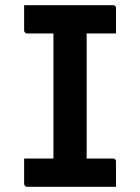

<svg xmlns="http://www.w3.org/2000/svg" viewBox="-20 -720 540 740"><path d="M314 -66H182L186 -102Q186 -119 186 -140Q186 -161 186 -178Q186 -235 186 -292Q186 -349 186 -405.5Q186 -462 186 -519.5Q186 -577 186 -634H319L314 -598Q314 -582 314 -562.5Q314 -543 314 -526Q314 -469 314 -411.5Q314 -354 314 -296Q314 -238 314 -180.5Q314 -123 314 -66ZM427 0H84Q82 0 80 -1Q78 -2 76.5 -3.5Q75 -5 74 -7Q73 -9 73 -11Q73 -29 73 -44.5Q73 -60 73 -76Q73 -92 73 -109H416Q419 -109 421.5 -107.5Q424 -106 425.5 -103.5Q427 -101 427 -98Q427 -81 427 -65Q427 -49 427 -33.5Q427 -18 427 0ZM73 -700H416Q421 -700 424 -697Q427 -694 427 -689Q427 -676 427 -664Q427 -652 427 -640Q427 -628 427 -616Q427 -604 427 -591H84Q80 -591 76.5 -594.5Q73 -598 73 -602Q73 -615 73 -627Q73 -639 73 -651Q73 -663 73 -675Q73 -687 73 -700Z"/></svg>

Font: Recursive SemiBold
Style: Regular
Weight: 600
Version: Version 1.085